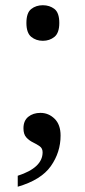

<svg xmlns="http://www.w3.org/2000/svg" viewBox="-20 -561 326 735"><path d="M144 -404.8Q118.2 -404.8 99.6 -419.9Q81.1 -435.1 81.1 -473.1Q81.1 -512.2 99.6 -526.6Q118.2 -541 144 -541Q169.9 -541 188.5 -526.6Q207 -512.2 207 -473.1Q207 -435.1 188.5 -419.9Q169.9 -404.8 144 -404.8ZM47.9 153.8V111.8Q143.1 81.1 143.1 22Q143.1 6.8 132.1 -1Q121.1 -8.8 106.4 -15.9Q91.8 -22.9 80.8 -34.9Q69.8 -46.9 69.8 -69.8Q69.8 -99.1 88.4 -114Q106.9 -128.9 134.8 -128.9Q166 -128.9 189 -106.4Q211.9 -84 211.9 -42Q211.9 22 174.6 75Q137.2 127.9 47.9 153.8Z"/></svg>

Font: Satisar Sharada
Style: Regular
Weight: 400
Designer: Vinodh Rajan & Sunil Mahnoori
Version: 2.2